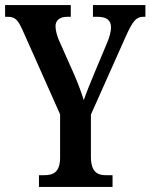

<svg xmlns="http://www.w3.org/2000/svg" viewBox="-21 -734 591 754"><path d="M132 0H421V-46H395C363 -46 336 -57 336 -119V-284L473 -591C500 -651 514 -668 541 -668H550V-714H344V-668H361C395 -668 415 -657 415 -626C415 -612 410 -589 398 -562L351 -450C333 -407 318 -370 308 -341C298 -372 287 -403 270 -442L210 -577C203 -593 197 -616 197 -631C197 -652 211 -668 243 -668H257V-714H-1V-668H10C40 -668 50 -654 68 -615L215 -285V-116C215 -57 188 -46 152 -46H132Z"/></svg>

Font: Noto Serif Hebrew ExtraCondensed SemiBold
Style: Regular
Weight: 600
Width: 2
Designer: Monotype Design Team
Foundry: Monotype Imaging Inc.
Version: Version 2.004